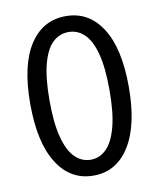

<svg xmlns="http://www.w3.org/2000/svg" viewBox="-77 -711 651 785"><g transform="rotate(-10 248.5 -319.0)"><path d="M249 12Q153 12 98.5 -74.5Q44 -161 44 -321Q44 -482 98.5 -566Q153 -650 249 -650Q344 -650 398.5 -565.5Q453 -481 453 -321Q453 -161 398.5 -74.5Q344 12 249 12ZM249 -54Q286 -54 314 -82Q342 -110 357.5 -169Q373 -228 373 -321Q373 -415 357.5 -473Q342 -531 314 -557.5Q286 -584 249 -584Q211 -584 183 -557.5Q155 -531 139.5 -473Q124 -415 124 -321Q124 -228 139.5 -169Q155 -110 183 -82Q211 -54 249 -54Z"/></g></svg>

Font: Source Sans 3 ExtraLight
Style: Regular
Weight: 400
Version: Version 3.052;hotconv 1.1.0;makeotfexe 2.6.0